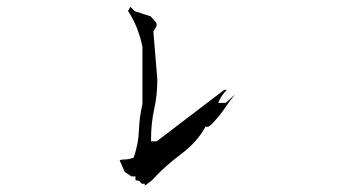

<svg xmlns="http://www.w3.org/2000/svg" viewBox="-20 -670 1040 566"><path d="M585.4 -296.4H594.2L603.5 -303.2Q626.5 -327.1 644.5 -353.5Q657.2 -372.6 672.4 -391.6L645.5 -366.7H642.6H623L628.4 -377.4Q635.3 -391.6 648.4 -404.8H640.6L441.9 -253.4H439.5H425.3V-260.7Q425.3 -306.6 434.6 -348.4Q443.8 -390.1 443.8 -436L432.1 -577.1L441.4 -592.8Q441.9 -594.7 441.9 -596.7Q441.9 -602.1 438.5 -605.5Q431.6 -612.8 424.3 -621.6L377 -637.2L364.3 -649.9L357.4 -637.7Q387.7 -591.8 399.9 -532.2V-363.3Q391.1 -326.2 389.6 -287.1Q388.2 -246.6 375 -208.5L374 -205.1L370.6 -204.1Q357.4 -199.7 343.3 -199.7Q336.4 -199.7 333 -196.8L347.7 -163.1L367.7 -149.9H379.4V-138.7L390.6 -136.7L397.9 -128.4H406.7V-124L408.2 -123.5L427.7 -138.2Q465.3 -179.7 513.2 -215.3Q559.6 -250 583.5 -292.5Z"/></svg>

Font: Bakudai
Style: ExtraLight
Weight: 200
Version: Version 1.48